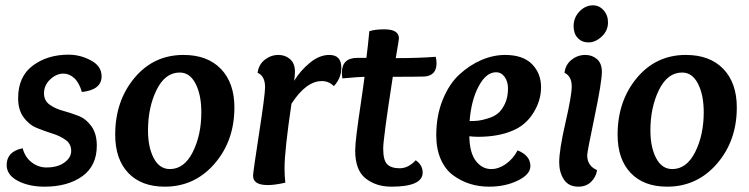

<svg xmlns="http://www.w3.org/2000/svg" viewBox="-20 -690 2810 720"><path d="M287 -345Q277 -380 258.5 -397Q240 -414 218 -414Q191 -414 168 -392Q145 -370 145 -340Q145 -313 165.5 -298Q186 -283 215 -275Q244 -267 273 -256Q302 -245 322.5 -217Q343 -189 343 -144Q343 -68 288.5 -29Q234 10 147 10Q88 10 46.5 -12Q5 -34 5 -71Q5 -122 65 -134Q74 -100 99 -81Q124 -62 154 -62Q196 -62 221.5 -80.5Q247 -99 247 -124Q247 -150 226.5 -165Q206 -180 177 -189Q148 -198 118.5 -210Q89 -222 68.5 -250Q48 -278 48 -322Q48 -403 103 -444Q158 -485 237 -485Q281 -485 321 -463.5Q361 -442 361 -404Q361 -353 287 -345Z M598 10Q510 10 461 -41.5Q412 -93 412 -185Q412 -311 484 -397.5Q556 -484 668 -484Q758 -484 808.5 -431.5Q859 -379 859 -287Q859 -162 784.5 -76Q710 10 598 10ZM654 -418Q599 -418 567 -352.5Q535 -287 535 -201Q535 -138 556.5 -97Q578 -56 617 -56Q671 -56 703 -120Q735 -184 735 -269Q735 -334 713.5 -376Q692 -418 654 -418Z M1187 -386Q1128 -386 1073 -301Q1047 -125 1047 -59Q1047 -30 1050 -5Q1011 4 984 4Q929 4 929 -31Q929 -44 951.5 -189.5Q974 -335 974 -363Q974 -405 946 -417Q950 -448 973 -466Q996 -484 1024 -484Q1050 -484 1068 -468Q1086 -452 1086 -422Q1086 -405 1083 -387Q1107 -426 1142.5 -455Q1178 -484 1215 -484Q1260 -484 1260 -436Q1260 -397 1232 -367Q1213 -386 1187 -386Z M1320 -473H1354Q1355 -479 1359.5 -519Q1364 -559 1365 -573Q1386 -580 1421 -580Q1476 -580 1476 -546Q1476 -541 1464 -472Q1549 -472 1614 -477Q1617 -465 1617 -453Q1617 -406 1571 -403Q1540 -402 1453 -402Q1417 -170 1417 -133Q1417 -89 1432 -74Q1447 -59 1479 -59Q1511 -59 1539 -89Q1565 -71 1565 -43Q1565 10 1448 10Q1390 10 1351 -21Q1312 -52 1312 -125Q1312 -147 1317.5 -191Q1323 -235 1333 -302Q1343 -369 1347 -402Q1330 -402 1264 -396Q1262 -410 1262 -417Q1262 -473 1320 -473Z M1740 -179Q1741 -117 1764.5 -86.5Q1788 -56 1822 -56Q1850 -56 1877 -75Q1904 -94 1921 -126Q1969 -107 1969 -67Q1969 -36 1922 -13Q1875 10 1814 10Q1776 10 1742.5 -0.5Q1709 -11 1679.5 -32.5Q1650 -54 1633 -92.5Q1616 -131 1616 -183Q1616 -256 1640 -315.5Q1664 -375 1702.5 -410.5Q1741 -446 1785.5 -465Q1830 -484 1874 -484Q1941 -484 1975 -449.5Q2009 -415 2009 -363Q2009 -313 1980 -266.5Q1951 -220 1902 -200Q1848 -177 1773 -177Q1758 -177 1740 -179ZM1885 -358Q1885 -384 1872.5 -401.5Q1860 -419 1840 -419Q1803 -419 1775 -366.5Q1747 -314 1741 -236Q1760 -236 1773.5 -237.5Q1787 -239 1810 -246Q1833 -253 1847.5 -265Q1862 -277 1873.5 -301Q1885 -325 1885 -358Z M2187 -531Q2162 -531 2146.5 -547.5Q2131 -564 2131 -592Q2131 -624 2153 -647Q2175 -670 2204 -670Q2227 -670 2243.5 -651.5Q2260 -633 2260 -606Q2260 -575 2236.5 -553Q2213 -531 2187 -531ZM2124 -366Q2124 -404 2097 -417Q2100 -447 2123 -465.5Q2146 -484 2175 -484Q2201 -484 2219 -468Q2237 -452 2237 -421Q2237 -383 2209.5 -251.5Q2182 -120 2182 -108Q2182 -68 2219 -52Q2215 -26 2196.5 -8Q2178 10 2149 10Q2112 10 2094.5 -17Q2077 -44 2077 -81Q2077 -128 2100.5 -230Q2124 -332 2124 -366Z M2482 10Q2394 10 2345 -41.5Q2296 -93 2296 -185Q2296 -311 2368 -397.5Q2440 -484 2552 -484Q2642 -484 2692.5 -431.5Q2743 -379 2743 -287Q2743 -162 2668.5 -76Q2594 10 2482 10ZM2538 -418Q2483 -418 2451 -352.5Q2419 -287 2419 -201Q2419 -138 2440.5 -97Q2462 -56 2501 -56Q2555 -56 2587 -120Q2619 -184 2619 -269Q2619 -334 2597.5 -376Q2576 -418 2538 -418Z"/></svg>

Font: Overlock
Style: Bold Italic
Weight: 700
Designer: Dario Muhafara
Foundry: Dario Manuel Muhafara
Version: Version 1.002